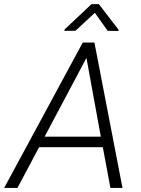

<svg xmlns="http://www.w3.org/2000/svg" viewBox="-59 -919 689 939"><path d="M424.3 -898.9H388.7L256.8 -774.9L256.3 -768.1L310.1 -768.6L404.8 -856.4L467.8 -768.1L520.5 -767.6L521 -773.4ZM481 0H540L402.8 -710.9H345.7L-38.6 0H26.4L132.3 -199.2H443.8ZM363.8 -635.7 434.1 -250.5H159.2Z"/></svg>

Font: Roboto Light
Style: Italic
Weight: 300
Italic angle: -12°
Designer: Google
Version: Version 2.137; 2017